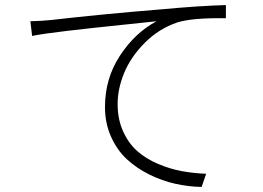

<svg xmlns="http://www.w3.org/2000/svg" viewBox="-20 -723 1040 759"><path d="M100 -639Q145 -640 183 -644Q382 -667 617 -686Q767 -700 873 -703V-651Q739 -653 680 -634Q607 -609 552 -553.5Q497 -498 471 -435Q445 -372 445 -312Q445 -251 467 -203Q489 -155 523.5 -125Q558 -95 605 -75Q652 -55 698.5 -46.5Q745 -38 795 -36L777 16Q725 15 673 3.5Q621 -8 570.5 -33Q520 -58 481.5 -93.5Q443 -129 419 -182.5Q395 -236 395 -300Q395 -413 454.5 -503.5Q514 -594 599 -639Q583 -637 465.5 -625Q348 -613 250 -601.5Q152 -590 107 -581Z"/></svg>

Font: Noto Sans Korean Light
Style: Regular
Weight: 300
Designer: Ryoko NISHIZUKA  (kana & ideographs); Paul D. Hunt (Latin, Greek & Cyrillic); Wenlong ZHANG  (bopomofo); Sandoll Communi
Foundry: Adobe Systems Incorporated
Version: Version 1.000;PS 1;hotconv 1.0.78;makeotf.lib2.5.61930